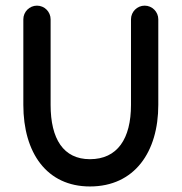

<svg xmlns="http://www.w3.org/2000/svg" viewBox="-20 -655 650 687"><path d="M448.7 -585.9V-279.8C448.7 -158.2 399.9 -85.4 301.8 -85.4C207 -85.4 161.1 -157.7 161.1 -279.8V-585.9C161.1 -612.8 139.2 -634.8 112.3 -634.8C85.4 -634.8 63.5 -612.8 63.5 -585.9V-279.8C63.5 -107.9 147.5 12.2 301.8 12.2C461.9 12.2 546.4 -111.8 546.4 -279.8V-585.9C546.4 -612.8 524.4 -634.8 497.6 -634.8C470.7 -634.8 448.7 -612.8 448.7 -585.9Z"/></svg>

Font: Velvelyne Book
Style: Bold
Weight: 700
Designer: Manon Van der Borght et Mariel Nils
Foundry: Velvetyne
Version: Version 1.070;Glyphs 3.3.1 (3343)